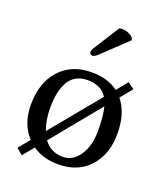

<svg xmlns="http://www.w3.org/2000/svg" viewBox="-131 -762 755 879"><g transform="rotate(20 247.0 -322.5)"><path d="M356.9 -312 163.6 -76.2Q197.8 -29.8 255.9 -29.8Q305.7 -29.8 336.9 -76.7Q368.2 -123.5 368.2 -195.8Q368.2 -269 356.9 -312ZM244.1 -398.9Q210.4 -398.9 186.3 -384Q162.1 -369.1 149.4 -342.8Q136.7 -316.4 131.3 -286.9Q126 -257.3 126 -222.2Q126 -161.6 144 -114.3L340.3 -352.5Q311.5 -398.9 244.1 -398.9ZM423.8 -454.1 455.1 -431.2 407.7 -373.5Q456.1 -314.9 456.1 -213.9Q456.1 -113.8 400.1 -52Q344.2 9.8 247.1 9.8Q173.8 9.8 122.6 -26.4L78.1 27.8L47.9 2L92.8 -52.2Q38.1 -111.3 38.1 -205.1Q38.1 -312 95.7 -375.5Q153.3 -439 251 -439Q329.1 -439 379.9 -400.4ZM298.8 -670.9Q304.7 -672.9 313 -672.9Q344.2 -672.9 368.2 -649.9L371.1 -639.2L255.9 -529.8Q237.3 -511.2 226.1 -511.2Q220.7 -511.2 216.3 -515.1Q211.9 -519 211.9 -523.9Q211.9 -525.9 212.2 -527.8Q212.4 -529.8 212.6 -531Q212.9 -532.2 213.6 -534.2Q214.4 -536.1 214.6 -537.1Q214.8 -538.1 216.3 -540.5Q217.8 -543 218.3 -543.7Q218.8 -544.4 220.9 -547.6Q223.1 -550.8 223.6 -551.8Z"/></g></svg>

Font: Linux Biolinum
Style: Regular
Weight: 400
Designer: Philipp H. Poll
Foundry: Philipp H. Poll
Version: Version 0.6.4